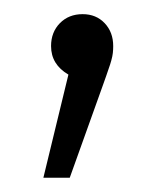

<svg xmlns="http://www.w3.org/2000/svg" viewBox="-20 -100 227 270"><path d="M96.2 -80.1Q115.2 -80.1 127.2 -67.4Q139.2 -54.7 139.2 -35.2Q139.2 -30.3 138.7 -25.6Q138.2 -21 136.5 -14.9Q134.8 -8.8 133.5 -5.4Q132.3 -2 129.4 6.6Q126.5 15.1 125 19L78.1 149.9H41L76.2 4.9Q51.8 -9.3 51.8 -35.2Q51.8 -54.7 64.2 -67.4Q76.7 -80.1 96.2 -80.1Z"/></svg>

Font: Fira Sans Compressed Light
Style: Regular
Weight: 300
Width: 1
Designer: Carrois Corporate & Edenspiekermann AG
Foundry: Carrois Corporate GbR & Edenspiekermann AG
Version: Version 4.203;PS 004.203;hotconv 1.0.88;makeotf.lib2.5.64775